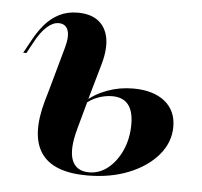

<svg xmlns="http://www.w3.org/2000/svg" viewBox="-40 -469 549 523"><g transform="rotate(5 234.5 -208.0)"><path d="M91.9 -208.1 125.8 -329.8Q134.7 -361.3 128.6 -378.2Q122.6 -395.2 103.2 -395.2Q87.1 -395.2 70.6 -380.2Q54 -365.3 37.9 -334.7L22.6 -306.5H13.7L32.3 -340.3Q46 -366.1 62.9 -385.9Q79.8 -405.6 102 -416.9Q124.2 -428.2 152.4 -428.2Q187.9 -428.2 208.9 -412.1Q229.8 -396 235.5 -366.5Q241.1 -337.1 229.8 -296L204.8 -208.1ZM216.1 11.3Q123.4 11.3 90.3 -37.1Q57.3 -85.5 83.9 -180.6L91.9 -208.1H204.8L178.2 -111.3Q162.9 -54.8 174.2 -26.2Q185.5 2.4 221 2.4Q249.2 2.4 272.6 -16.5Q296 -35.5 310.1 -67.3Q324.2 -99.2 324.2 -137.9Q324.2 -209.7 266.1 -209.7Q246 -209.7 225.8 -202Q205.6 -194.4 191.9 -180.6L192.7 -188.7Q216.1 -210.5 250 -223Q283.9 -235.5 321 -235.5Q375.8 -235.5 407.3 -210.5Q438.7 -185.5 438.7 -141.1Q438.7 -98.4 409.3 -63.7Q379.8 -29 329.8 -8.9Q279.8 11.3 216.1 11.3Z"/></g></svg>

Font: Playfair 144pt
Style: Bold Italic
Weight: 700
Italic angle: -15.6°
Designer: Claus Eggers Sørensen
Foundry: Claus Eggers Sørensen
Version: Version 2.203